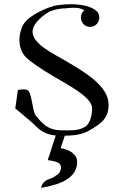

<svg xmlns="http://www.w3.org/2000/svg" viewBox="-20 -651 558 921"><path d="M350.1 128.9C350.1 118.2 348.1 107.9 344.2 101.1C338.9 92.8 333 86.9 326.2 81.1C317.9 75.2 310.1 70.8 300.3 67.9C290 64 281.2 61 271 59.1L293 -6.8L250 -7.8C233.9 39.1 233.9 39.1 226.1 64.9C221.2 81.1 217.3 94.2 213.9 102.1C210.9 109.9 210 113.8 210 115.2L209 117.2C231.9 120.1 248 124 257.3 128.9C268.1 132.8 272.9 143.1 272.9 154.8C272.9 161.1 270 167 267.1 173.8C263.2 180.2 257.3 187 247.1 191.9C239.3 199.2 228 204.1 213.9 209C189.9 215.8 179.2 236.8 177.2 250C208 245.1 233.9 237.8 255.9 231C278.3 223.1 295.9 213.9 310.1 203.1C324.2 191.9 334 181.2 340.3 168C346.2 154.8 350.1 143.1 350.1 128.9ZM292 -610.8C297.9 -610.8 312 -613.8 330.1 -613.8C336.9 -613.8 345.2 -613.8 354 -612.8C365.2 -610.8 377 -606 384.8 -602.1C374 -594.2 368.2 -581.1 368.2 -566.9C368.2 -542 387.2 -522 412.1 -522C437 -522 456.1 -542 456.1 -566.9C456.1 -575.2 454.1 -583 450.2 -589.8C438 -608.9 396 -630.9 317.9 -630.9C297.9 -630.9 279.8 -628.9 255.9 -626C223.1 -623 116.2 -580.1 89.8 -529.8C80.1 -509.8 73.2 -484.9 73.2 -460C73.2 -425.8 84 -392.1 112.8 -368.2C164.1 -327.1 211.9 -298.8 288.1 -254.9C321.8 -233.9 421.9 -181.2 421.9 -130.9C421.9 -106.9 415 -56.2 384.8 -41C352.1 -22 314.9 -25.9 275.9 -25.9C204.1 -25.9 178.2 -65.9 151.9 -96.2C137.2 -112.8 134.8 -183.1 119.1 -211.9C108.9 -230 65.9 -219.2 65.9 -219.2L53.2 -130.9C53.2 -130.9 110.8 -84 138.2 -59.1C166 -33.2 189.9 0 271 0C321.8 0 369.1 -1 413.1 -27.8C450.2 -50.8 501 -75.2 501 -147.9C501 -237.8 392.1 -301.8 294.9 -358.9C237.8 -393.1 136.2 -439 136.2 -499C136.2 -543 200.2 -587.9 222.2 -597.2C233.9 -602.1 262.2 -610.8 292 -610.8Z"/></svg>

Font: Pierce
Style: Roman
Weight: 500
Version: Version 0.2.0